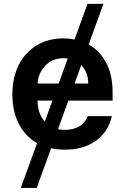

<svg xmlns="http://www.w3.org/2000/svg" viewBox="-20 -747 635 972"><path d="M503.6 -727.3 429 -521.7Q483 -491.5 516.5 -431.3Q550.1 -371.1 550.1 -277V-237.6H326L273.8 -93Q290.5 -89.5 309.3 -89.5Q350.9 -89.5 381 -107.1Q411.2 -124.6 424.4 -159.1H546.2Q528.8 -79.9 465.9 -34.6Q403.1 10.7 307.5 10.7Q271.3 10.7 238.6 3.6L165.8 204.5H85.2L167.6 -22.7Q108 -56.5 75.3 -119.9Q42.6 -183.2 42.6 -269.5Q42.6 -353.7 74.6 -417.4Q106.5 -481.2 164.6 -516.9Q222.7 -552.6 300.8 -552.6Q330.3 -552.6 357.6 -547.2L422.9 -727.3ZM277 -324.2 322.8 -451Q312.9 -452.4 302.6 -452.4Q245 -452.4 209.2 -414.4Q173.3 -376.4 170.5 -324.2ZM245.4 -237.6H170.1Q171.2 -170.5 206.7 -131ZM391.3 -417.3 357.6 -324.2H426.8Q426.1 -381.4 391.3 -417.3Z"/></svg>

Font: Inter Zeller Semi Bold
Style: Regular
Weight: 600
Designer: Rasmus Andersson; Joe Bland
Foundry: zeller
Version: Version 3.015;git-dec3a8cb1